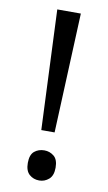

<svg xmlns="http://www.w3.org/2000/svg" viewBox="-84 -757 457 810"><g transform="rotate(10 144.5 -352.0)"><path d="M173 -201H116L94 -714H195ZM84 -55Q84 -90 101.5 -104.5Q119 -119 144 -119Q167 -119 185 -104.5Q203 -90 203 -55Q203 -21 185 -5.5Q167 10 144 10Q119 10 101.5 -5.5Q84 -21 84 -55Z"/></g></svg>

Font: Noto Sans Sinhala
Style: Regular
Weight: 400
Designer: Jelle Bosma - Monotype Design Team
Foundry: Monotype Imaging Inc.
Version: Version 2.006